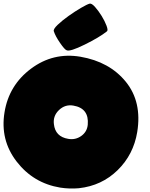

<svg xmlns="http://www.w3.org/2000/svg" viewBox="-31 -1069 852 1088"><path d="M746.6 -320.8Q725.6 -192.9 635.5 -104.7Q545.4 -16.6 416 -2.4Q363.8 2.4 310.1 -5.9Q157.7 -31.2 63.2 -153.6Q-31.2 -275.9 -5.4 -432.6Q19.5 -586.4 144.8 -679.9Q270 -773.4 424.3 -747.6Q589.8 -719.2 682.1 -605.5Q774.4 -491.7 746.6 -320.8ZM346.7 -784.2Q335.9 -787.1 309.3 -825.7Q282.7 -864.3 273.9 -892.1Q270 -903.8 295.9 -928.5Q321.8 -953.1 357.4 -978.5Q393.1 -1003.9 427.7 -1024.2Q462.4 -1044.4 476.6 -1048.3Q488.3 -1051.3 507.8 -1029.3Q527.3 -1007.3 544.9 -978.8Q562.5 -950.2 572.5 -923.8Q582.5 -897.5 575.2 -891.6Q533.2 -857.9 449.2 -816.4Q365.2 -774.9 346.7 -784.2ZM466.3 -362.3Q474.6 -455.6 384.3 -470.7Q337.9 -478.5 303.2 -445.3Q268.6 -412.1 274.4 -365.7Q282.2 -294.4 355.5 -282.2Q396 -274.9 429.2 -298.3Q462.4 -321.8 466.3 -362.3Z"/></svg>

Font: ARCO
Style: Regular
Weight: 700
Designer: Rafael Olivo Díaz, Denis Ignatov
Foundry: Rafael Olivo Díaz
Version: Version 1.10 March 1, 2019